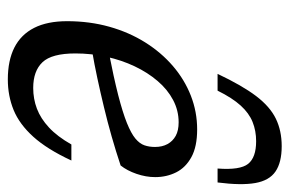

<svg xmlns="http://www.w3.org/2000/svg" viewBox="-148 -600 758 503"><g transform="rotate(90 231.5 -349.0)"><path d="M301 -437.5Q270 -437.5 242.5 -423Q215 -408.5 192.8 -382.5Q170.5 -356.5 154.2 -322.2Q138 -288 129.2 -248.2Q120.5 -208.5 120.5 -167Q120.5 -105 143.5 -80.8Q166.5 -56.5 211 -56.5Q239.5 -56.5 265.2 -66.2Q291 -76 314.5 -97.8Q338 -119.5 359 -156.5H401Q371.5 -93 338.8 -56.8Q306 -20.5 268.8 -5.2Q231.5 10 188.5 10Q139 10 105 -7.2Q71 -24.5 53.5 -59Q36 -93.5 36 -145.5Q36 -204 50.5 -255.8Q65 -307.5 91.5 -349.8Q118 -392 153.5 -422.5Q189 -453 231.2 -469.5Q273.5 -486 319.5 -486Q364.5 -486 392 -471Q419.5 -456 432 -431Q444.5 -406 444.5 -376Q444.5 -352 436 -327.2Q427.5 -302.5 414 -285.5Q376.5 -273 338 -262Q299.5 -251 261 -241.8Q222.5 -232.5 185.2 -224.5Q148 -216.5 112.5 -210.5L115 -254Q184 -267.5 229.8 -279.2Q275.5 -291 302.8 -302Q330 -313 343.5 -324.2Q357 -335.5 361.2 -348Q365.5 -360.5 365.5 -375.5Q365.5 -394.5 358 -408.2Q350.5 -422 336.5 -429.8Q322.5 -437.5 301 -437.5ZM350.5 -640.5Q323 -640.5 300 -631.2Q277 -622 257 -600Q237 -578 218 -539.5H174Q204.5 -604 232.2 -640.5Q260 -677 291.5 -692.2Q323 -707.5 363.5 -707.5Q406 -707.5 429.8 -691.2Q453.5 -675 460 -638.2Q466.5 -601.5 458.5 -539.5H422Q426.5 -598.5 409.8 -619.5Q393 -640.5 350.5 -640.5Z"/></g></svg>

Font: Newsreader 11pt
Style: Italic
Weight: 400
Italic angle: -17°
Version: Version 1.003